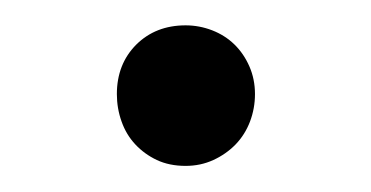

<svg xmlns="http://www.w3.org/2000/svg" viewBox="-20 -115 290 150"><path d="M179.2 -41.5Q179.2 -30.3 175.3 -20Q171.4 -9.8 164.1 -2.2Q156.7 5.4 146.7 10Q136.7 14.6 125 14.6Q112.3 14.6 102.5 10Q92.8 5.4 85.7 -2.2Q78.6 -9.8 75 -20Q71.3 -30.3 71.3 -41.5Q71.3 -64.9 86.4 -80.1Q101.6 -95.2 125 -95.2Q135.7 -95.2 145.8 -91.3Q155.8 -87.4 163.1 -80.3Q170.4 -73.2 174.8 -63.2Q179.2 -53.2 179.2 -41.5Z"/></svg>

Font: Doulos SIL Afr
Style: Regular
Weight: 400
Designer: Walt Agee, Victor Gaultney, Peter Martin, Debbi Hosken, Becca Hirsbrunner
Foundry: SIL International
Version: Version 5.000